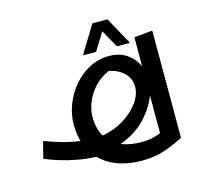

<svg xmlns="http://www.w3.org/2000/svg" viewBox="-112 -843 1120 1050"><g transform="rotate(-15 448.0 -318.0)"><path d="M804 14Q764 36 703 58Q642 80 568 80Q416 80 331 -5Q280 -7 227.5 -16.5Q175 -26 128.5 -40.5Q82 -55 47 -70L70 -162H78Q108 -150 160.5 -134.5Q213 -119 269 -111Q256 -155 256 -207Q256 -264 277.5 -320Q299 -376 337.5 -421Q376 -466 427 -493Q478 -520 538 -520Q599 -520 640 -491Q681 -462 700 -419V-583L795 -592H804ZM366 -221Q366 -155 393 -109Q458 -119 513 -152.5Q568 -186 601 -231Q634 -276 634 -322Q634 -366 603.5 -397.5Q573 -429 517 -442Q465 -418 432 -381.5Q399 -345 382.5 -302.5Q366 -260 366 -221ZM591 -19Q624 -19 650.5 -25Q677 -31 700 -40V-254Q676 -188 618.5 -128Q561 -68 476 -39Q525 -19 591 -19ZM595 -560 539 -660 477 -560H405V-564L498 -716H583L667 -564V-560Z"/></g></svg>

Font: Kufam Medium
Style: Regular
Weight: 500
Designer: Wael Morcos, Artur Schmal
Foundry: Original Type
Version: Version 1.300; ttfautohint (v1.8.3)